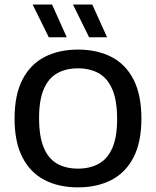

<svg xmlns="http://www.w3.org/2000/svg" viewBox="-20 -822 690 850"><path d="M325 7.5Q240.5 7.5 177.5 -25Q114.5 -57.5 79.5 -125Q44.5 -192.5 44.5 -297Q44.5 -402 79.5 -469.8Q114.5 -537.5 177.8 -570Q241 -602.5 325 -602.5Q410 -602.5 473.2 -570Q536.5 -537.5 571.2 -469.8Q606 -402 606 -297Q606 -192.5 571 -125Q536 -57.5 472.8 -25Q409.5 7.5 325 7.5ZM325 -75.5Q378.5 -75.5 417.5 -97.2Q456.5 -119 477.5 -167.2Q498.5 -215.5 498.5 -295Q498.5 -377 477.2 -426.5Q456 -476 417 -497.8Q378 -519.5 325 -519.5Q272.5 -519.5 233.8 -498Q195 -476.5 174 -428Q153 -379.5 153 -300Q153 -217.5 173.8 -168.2Q194.5 -119 233.2 -97.2Q272 -75.5 325 -75.5ZM374.5 -657 303 -802H388.5L454 -657ZM196 -657 124.5 -802H210.5L275.5 -657Z"/></svg>

Font: Encode Sans SC Medium
Style: Regular
Weight: 500
Version: Version 3.002